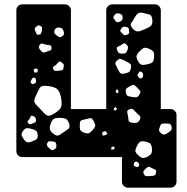

<svg xmlns="http://www.w3.org/2000/svg" viewBox="-20 -720 859 880"><path d="M566 140Q555 140 547 132Q539 124 539 113V0H82Q71 0 63 -8Q55 -16 55 -27V-673Q55 -685 63 -692.5Q71 -700 82 -700H278Q289 -700 297 -692Q305 -684 305 -673V-220H467V-673Q467 -684 475 -692Q483 -700 494 -700H690Q701 -700 709 -692Q717 -684 717 -673V-220H762Q773 -220 781 -212Q789 -204 789 -193V113Q789 124 781 132Q773 140 762 140ZM678 -630Q676 -650 664.5 -653.5Q653 -657 634 -661Q619 -664 612.5 -659Q606 -654 598 -641Q589 -624 581.5 -614.5Q574 -605 587 -590Q601 -575 612.5 -576Q624 -577 643 -586Q663 -594 671.5 -601.5Q680 -609 678 -630ZM542 -639Q542 -649 538.5 -652Q535 -655 526 -658Q512 -662 504 -650Q499 -644 500 -639.5Q501 -635 506 -628Q511 -621 515 -619Q519 -617 527 -620Q535 -623 538.5 -626.5Q542 -630 542 -639ZM166 -601Q158 -605 154 -603Q150 -601 144 -596Q139 -591 139 -587.5Q139 -584 142 -577Q146 -570 147.5 -565Q149 -560 157 -561Q166 -562 168 -566.5Q170 -571 172 -579Q173 -588 173 -592.5Q173 -597 166 -601ZM572 -574Q571 -584 570 -589Q569 -594 560 -596Q550 -599 544.5 -597Q539 -595 534 -586Q529 -578 533.5 -574Q538 -570 544 -563Q550 -556 560 -560Q567 -563 570 -565.5Q573 -568 572 -574ZM252 -594Q243 -594 238.5 -592Q234 -590 230 -581Q227 -572 229.5 -568Q232 -564 239 -558Q247 -552 251.5 -550Q256 -548 264 -553Q272 -558 273 -563.5Q274 -569 271 -578Q267 -593 252 -594ZM557 -518Q550 -524 546 -521Q542 -518 535 -513Q526 -508 519.5 -505.5Q513 -503 516 -493Q519 -482 524.5 -478Q530 -474 542 -474Q553 -474 557 -478.5Q561 -483 565 -493Q568 -502 566 -507Q564 -512 557 -518ZM216 -502Q215 -513 207.5 -513Q200 -513 188 -516Q179 -519 173.5 -520.5Q168 -522 162 -514Q156 -505 158.5 -500Q161 -495 168 -487Q173 -480 178 -479.5Q183 -479 191 -482Q202 -487 209.5 -488.5Q217 -490 216 -502ZM664 -496Q649 -503 640.5 -500.5Q632 -498 620 -485Q608 -473 606 -464Q604 -455 612 -441Q620 -426 628.5 -423.5Q637 -421 654 -425Q670 -428 677 -433.5Q684 -439 686 -455Q688 -473 684 -481Q680 -489 664 -496ZM554 -441Q542 -447 534 -449.5Q526 -452 516 -442Q506 -432 509.5 -425Q513 -418 519 -405Q525 -394 529 -387.5Q533 -381 546 -382Q562 -385 570 -389Q578 -393 580 -409Q583 -424 575.5 -428.5Q568 -433 554 -441ZM260 -436Q252 -440 248 -435.5Q244 -431 238 -424Q231 -418 225.5 -415Q220 -412 224 -404Q228 -395 233.5 -395Q239 -395 249 -396Q259 -397 264 -398Q269 -399 271 -409Q274 -420 271.5 -425Q269 -430 260 -436ZM154 -401 144 -407 134 -401 137 -388H151ZM625 -392Q619 -393 617.5 -389.5Q616 -386 612 -381Q608 -374 613 -369Q617 -364 619.5 -361.5Q622 -359 627 -361Q637 -365 636 -377Q635 -389 625 -392ZM137 -364Q131 -365 129 -362Q127 -359 124 -354Q122 -349 120.5 -346Q119 -343 123 -339Q127 -334 130.5 -334.5Q134 -335 139 -337Q146 -340 145 -350Q144 -356 143.5 -359.5Q143 -363 137 -364ZM609 -318Q601 -326 596 -329.5Q591 -333 581 -328Q568 -321 561 -316Q554 -311 557 -296Q559 -282 567 -279.5Q575 -277 590 -275Q603 -273 609 -275.5Q615 -278 621 -290Q626 -300 621.5 -305Q617 -310 609 -318ZM197 -326Q170 -330 162 -316.5Q154 -303 143 -278Q134 -259 139 -249.5Q144 -240 159 -226Q171 -214 179.5 -204Q188 -194 197.5 -190.5Q207 -187 222 -196Q250 -211 258 -225.5Q266 -240 260 -271Q254 -302 241 -312.5Q228 -323 197 -326ZM518 -312 510 -304 512 -295 522 -293 523 -302ZM510 -230 503 -224 501 -215 511 -214 516 -221ZM604 -205Q595 -214 589.5 -219Q584 -224 573 -219Q561 -213 563 -205.5Q565 -198 567 -186Q569 -175 569.5 -168Q570 -161 582 -158Q597 -156 605 -157Q613 -158 621 -171Q627 -184 620 -189.5Q613 -195 604 -205ZM130 -189Q122 -191 120.5 -186.5Q119 -182 115 -175Q111 -169 107.5 -165.5Q104 -162 108 -157Q113 -150 117.5 -150.5Q122 -151 129 -154Q137 -157 141 -159Q145 -161 145 -170Q144 -185 130 -189ZM297 -152Q291 -171 281.5 -175.5Q272 -180 253 -180Q234 -180 226 -174.5Q218 -169 212 -152Q206 -134 209.5 -125Q213 -116 227 -105Q240 -96 248.5 -99.5Q257 -103 270 -113Q284 -123 293 -129Q302 -135 297 -152ZM407 -169Q400 -180 393 -178.5Q386 -177 373 -174Q361 -171 354 -169Q347 -167 346 -154Q345 -138 346.5 -128.5Q348 -119 363 -113Q380 -106 388.5 -110Q397 -114 408 -128Q418 -140 416.5 -148Q415 -156 407 -169ZM766 -141Q763 -152 756 -153Q749 -154 738 -154Q728 -154 722.5 -152.5Q717 -151 714 -142Q709 -130 709 -123.5Q709 -117 719 -109Q728 -102 734.5 -103.5Q741 -105 751 -112Q761 -119 765 -124.5Q769 -130 766 -141ZM126 -129Q111 -133 102.5 -132.5Q94 -132 85 -119Q77 -106 79.5 -98.5Q82 -91 92 -78Q100 -68 107 -67.5Q114 -67 127 -72Q140 -77 146.5 -81Q153 -85 153 -99Q152 -114 146 -119.5Q140 -125 126 -129ZM464 -119 449 -115V-99L462 -100L473 -107ZM219 -72Q211 -73 206 -72.5Q201 -72 197 -65Q193 -57 195.5 -52.5Q198 -48 204 -42Q211 -36 215.5 -33Q220 -30 228 -35Q236 -39 237.5 -44Q239 -49 238 -59Q236 -67 232 -69Q228 -71 219 -72ZM641 -72Q627 -74 621 -69.5Q615 -65 608 -52Q602 -39 600.5 -31Q599 -23 610 -12Q622 0 630.5 3Q639 6 655 -1Q671 -10 674.5 -18.5Q678 -27 676 -44Q673 -60 665.5 -64.5Q658 -69 641 -72ZM498 -49 490 -44V-34L500 -35L507 -43ZM616 29Q611 20 603 21Q594 23 593 33Q592 39 594.5 40.5Q597 42 602 44Q610 48 615 43Q621 37 616 29ZM675 50Q667 45 662.5 44.5Q658 44 651 50Q643 58 639 62.5Q635 67 639 77Q644 87 650 87.5Q656 88 667 87Q679 86 686 85Q693 84 695 72Q698 61 691.5 58Q685 55 675 50Z"/></svg>

Font: Rubik Moonrocks
Style: Regular
Weight: 400
Designer: Hubert and Fischer, NaN
Foundry: Hubert and Fischer, NaN
Version: Version 2.200